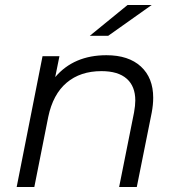

<svg xmlns="http://www.w3.org/2000/svg" viewBox="-20 -752 717 772"><path d="M596 -359Q596 -331 590 -299L530 0H459L519 -300Q524 -328 524 -348Q524 -405 489.5 -435.5Q455 -466 388 -466Q303 -466 248 -419.5Q193 -373 174 -282L118 0H47L151 -526H219L202 -442Q277 -530 408 -530Q497 -530 546.5 -484.5Q596 -439 596 -359ZM493 -732H590L415 -608H341Z"/></svg>

Font: Montserrat Alternates
Style: Italic
Weight: 400
Italic angle: -11.3°
Designer: Julieta Ulanovsky
Foundry: Julieta Ulanovsky
Version: Version 7.200